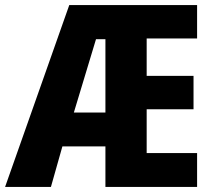

<svg xmlns="http://www.w3.org/2000/svg" viewBox="-24 -734 837 754"><path d="M266 -292H390V-580H353ZM750 0H390V-159H221L176 0H-4L248 -714H750V-583H552V-436H736V-305H552V-133H750Z"/></svg>

Font: Noto Sans Display SemiCondensed Extra
Style: Regular
Weight: 800
Width: 4
Designer: Monotype Design Team
Foundry: Monotype Imaging Inc.
Version: Version 1.900